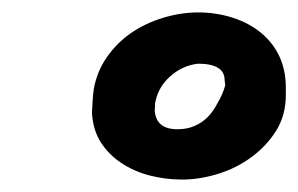

<svg xmlns="http://www.w3.org/2000/svg" viewBox="-20 -692 480 309"><path d="M273 -403Q246.5 -403 221.2 -409.5Q196 -416 175.5 -429.5Q155 -443 142.2 -463Q129.5 -483 128 -510.5Q129 -536 131 -549Q136 -577 152 -600Q168 -623 190.8 -638.8Q213.5 -654.5 242 -663.2Q270.5 -672 299 -672Q328 -672 354.5 -663.5Q381 -655 400.5 -638.8Q420 -622.5 430 -600.5Q440 -578.5 440 -551V-539Q440 -507 424.8 -482.2Q409.5 -457.5 385.2 -439.5Q361 -421.5 331 -412.2Q301 -403 273 -403ZM265.5 -484Q281.5 -484 293.5 -489.5Q316 -499 329.5 -525Q339 -541 342.5 -555L341.5 -563Q341.5 -589.5 298.5 -589.5Q273 -586.5 253.2 -568.5Q233.5 -550.5 229.5 -525Q229.5 -518 229 -514.5Q231 -484 265.5 -484Z"/></svg>

Font: Lucymar Sans ExtraBold
Style: Italic
Weight: 800
Italic angle: -10°
Foundry: The League of Moveable Type (original font) / Main changes by Cristiano Sobral with portions from Mirco Monsees
Version: Version 2.00;August 30, 2020;FontCreator 13.0.0.2681 64-bit